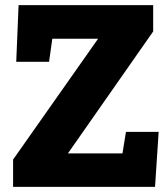

<svg xmlns="http://www.w3.org/2000/svg" viewBox="-20 -731 647 751"><path d="M459 -130.9 472.7 -215.3H600.6L586.4 0H31.2V-106.9L363.8 -579.6H184.6L171.9 -489.3H43.5L52.7 -710.9H579.1V-607.9L245.6 -130.9Z"/></svg>

Font: Suwannaphum Black
Style: Regular
Weight: 900
Designer: Danh Hong
Version: Version 8.002; ttfautohint (v1.8.3)